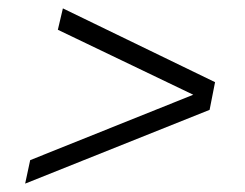

<svg xmlns="http://www.w3.org/2000/svg" viewBox="-20 -482 584 458"><path d="M40 -44 52 -100 441 -256 118 -411 130 -462 493 -286 480 -220Z"/></svg>

Font: Saira Thin Light
Style: Italic
Weight: 300
Italic angle: -12°
Version: Version 1.101